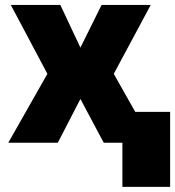

<svg xmlns="http://www.w3.org/2000/svg" viewBox="-20 -565 693 760"><path d="M653.4 174.7H464.5V0H390.6L298.3 -173.3L208.8 0H12.8L167.6 -272.7L22.7 -545.5H218.8L298.3 -376.4L382.1 -545.5H576.7L430.4 -272.7L515.3 -122.2H653.4Z"/></svg>

Font: Linik Sans Black
Style: Regular
Weight: 900
Designer: Fonts by Rasmus Andersson / Changes by Cristiano Sobral with parts from Marc Monis
Foundry: rsms
Version: Version 3.020; ttfautohint (v1.6)